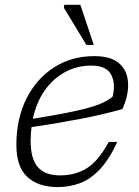

<svg xmlns="http://www.w3.org/2000/svg" viewBox="-20 -750 566 780"><path d="M456.5 -173.5Q422.5 -100.5 384.5 -60.8Q346.5 -21 303.8 -5.5Q261 10 213.5 10Q135.5 10 91 -31.2Q46.5 -72.5 46.5 -161.5Q46.5 -267.5 87.2 -349Q128 -430.5 199.5 -476.2Q271 -522 363 -522Q433.5 -522 467 -490.2Q500.5 -458.5 500.5 -404Q500.5 -358.5 477.5 -307Q397.5 -284.5 307.8 -267.2Q218 -250 108 -233.5Q104.5 -206.5 104.5 -178Q104.5 -104 134 -70.8Q163.5 -37.5 224 -37.5Q285.5 -37.5 332.2 -66.2Q379 -95 422 -173.5ZM350.5 -483.5Q294 -483.5 245.5 -457.8Q197 -432 162.5 -383.8Q128 -335.5 113.5 -267.5Q222.5 -285 286.2 -299Q350 -313 384 -326.8Q418 -340.5 437.5 -357.5Q450.5 -409 431.8 -446.2Q413 -483.5 350.5 -483.5ZM361 -567.5H331L239.5 -718.5L241 -730.5H306.5Z"/></svg>

Font: Newsreader 6pt Light
Style: Italic
Weight: 300
Italic angle: -17°
Designer: Hugues Gentile
Foundry: Production Type
Version: Version 1.003; ttfautohint (v1.8.3)